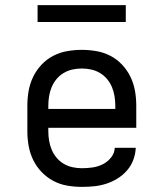

<svg xmlns="http://www.w3.org/2000/svg" viewBox="-20 -723 640 751"><path d="M300 8Q271 8 242.5 3Q214 -2 188.5 -15.5Q163 -29 142.5 -50.5Q122 -72 109.5 -98Q97 -124 92 -152.5Q87 -181 87 -210V-310Q87 -339 92 -367.5Q97 -396 109.5 -422Q122 -448 142 -469.5Q162 -491 188 -504.5Q214 -518 242.5 -523Q271 -528 300 -528Q329 -528 357.5 -523Q386 -518 412 -504.5Q438 -491 458 -469.5Q478 -448 490.5 -422Q503 -396 508 -367.5Q513 -339 513 -310V-223H169V-210Q169 -191 172 -173Q175 -155 182 -138Q189 -121 201 -106.5Q213 -92 229 -82.5Q245 -73 263.5 -69Q282 -65 300 -65Q321 -65 342 -68Q363 -71 382 -80.5Q401 -90 414.5 -107Q428 -124 429 -145H511Q510 -121 501.5 -98Q493 -75 477 -56.5Q461 -38 440 -25Q419 -12 396 -4.5Q373 3 349 5.5Q325 8 300 8ZM431 -297V-310Q431 -328 428 -346.5Q425 -365 418 -382Q411 -399 399 -413.5Q387 -428 371 -437.5Q355 -447 337 -451Q319 -455 300 -455Q281 -455 263 -451Q245 -447 229 -437.5Q213 -428 201 -413.5Q189 -399 182 -382Q175 -365 172 -346.5Q169 -328 169 -310V-297ZM127 -637V-703H472V-637Z"/></svg>

Font: Iosevka Etoile
Style: Regular
Weight: 400
Designer: Belleve Invis
Foundry: Belleve Invis
Version: Version 33.2.4